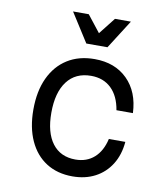

<svg xmlns="http://www.w3.org/2000/svg" viewBox="-92 -917 884 1010"><g transform="rotate(10 350.0 -412.5)"><path d="M363 15Q282 15 223 -22.5Q164 -60 132 -130Q100 -200 100 -296Q100 -394 133 -465Q166 -536 227 -574.5Q288 -613 372 -613Q481 -613 547.5 -547Q614 -481 619 -368H531Q519 -442 477 -482.5Q435 -523 369 -523Q286 -523 241 -463.5Q196 -404 196 -296Q196 -190 239.5 -132.5Q283 -75 363 -75Q423 -75 463 -110.5Q503 -146 518 -212H606Q600 -142 568 -91Q536 -40 483.5 -12.5Q431 15 363 15ZM525 -840 427 -686H314L216 -840H300L370 -751L440 -840Z"/></g></svg>

Font: Martian Mono Light
Style: Regular
Weight: 300
Monospace: yes
Designer: Roman Shamin
Foundry: Evil Martians
Version: Version 1.000; ttfautohint (v1.8.4.7-5d5b)